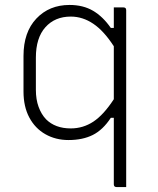

<svg xmlns="http://www.w3.org/2000/svg" viewBox="-20 -556 640 776"><path d="M440 -526H479Q490 -526 490 -515V200H451Q440 200 440 189V-80H428Q396 -31 355 -10.5Q314 10 257 10Q205 10 163.5 -13.5Q122 -37 98.5 -81Q75 -125 75 -186V-330Q75 -426 127 -481Q179 -536 261 -536Q316 -536 356 -512.5Q396 -489 428 -443H440ZM166 -74Q203 -37 266 -37Q316 -37 357.5 -64.5Q399 -92 440 -155V-369Q400 -431 357 -460Q314 -489 266 -489Q202 -489 163.5 -446Q125 -403 125 -323V-193Q125 -154 136 -124Q147 -94 166 -74Z"/></svg>

Font: Recursive Mn Lnr St Lt
Style: Regular
Weight: 300
Monospace: yes
Version: Version 1.079;hotconv 1.0.112;makeotfexe 2.5.65598; ttfautoh